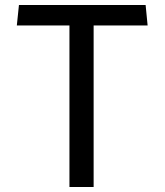

<svg xmlns="http://www.w3.org/2000/svg" viewBox="-20 -750 660 770"><path d="M258.5 0H355.5V-648H572L564 -730H56L47.5 -648H258.5Z"/></svg>

Font: FontWithASyntaxHighlighterNightOwl
Style: Regular
Weight: 400
Designer: Riley Cran & the Lettermatic Team
Foundry: Lettermatic
Version: Version 1.000 (FontWithASyntaxHighlighterNightOwl)